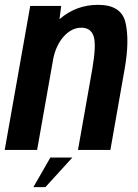

<svg xmlns="http://www.w3.org/2000/svg" viewBox="-40 -620 570 794"><path d="M-20.5 0 85 -595.5H213L206 -540.5Q274.5 -600 365.5 -600Q462 -600 479 -526.5Q496 -453 476 -338L416.5 0H282.5L341.5 -333.5Q359 -435 347.2 -470.2Q335.5 -505.5 296 -505.5Q256 -505.5 222.5 -468Q193 -434 181 -381.5L113.5 0ZM98 154 168.3 31.5H259.3L147.6 154Z"/></svg>

Font: Anybody SemiBold
Style: Italic
Weight: 600
Italic angle: -10°
Designer: Tyler Finck
Foundry: Etcetera Type Company
Version: Version 1.010; ttfautohint (v1.8.3) -l 8 -r 50 -G 200 -x 14 